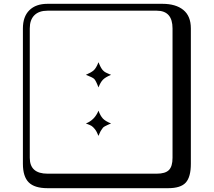

<svg xmlns="http://www.w3.org/2000/svg" viewBox="-20 -774 1120 1006"><path d="M562 -382Q531 -369 518.5 -355.5Q506 -342 496 -316Q482 -353 473 -361Q464 -369 430 -382Q458 -394 471 -405.5Q484 -417 496 -448Q499 -440 502 -434Q505 -428 507 -423.5Q509 -419 512 -415Q515 -411 517 -408Q519 -405 523 -402Q527 -399 528.5 -397.5Q530 -396 535.5 -393.5Q541 -391 543 -390Q545 -389 552 -386Q559 -383 562 -382ZM562 -127Q559 -126 552 -123Q545 -120 543 -119Q541 -118 536 -115.5Q531 -113 529 -112Q527 -111 523 -108Q519 -105 517.5 -102Q516 -99 512.5 -95Q509 -91 507 -86.5Q505 -82 502 -76Q499 -70 496 -62Q487 -85 477 -97.5Q467 -110 458.5 -115Q450 -120 430 -127Q476 -145 496 -194Q506 -167 519 -153Q532 -139 562 -127ZM229 -718Q184 -718 160 -694Q136 -670 136 -625V53Q136 136 229 136H801Q846 136 865 117Q884 98 884 53V-625Q884 -718 801 -718ZM980 84Q980 153 953.5 182.5Q927 212 861 212H229Q161 212 130.5 181.5Q100 151 100 84V-625Q100 -687 134 -720.5Q168 -754 229 -754H831Q901 -754 940.5 -722Q980 -690 980 -625Z"/></svg>

Font: Libertinus Keyboard
Style: Regular
Weight: 700
Designer: Philipp H. Poll
Foundry: Khaled Hosny
Version: Version 6.7